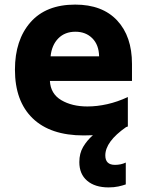

<svg xmlns="http://www.w3.org/2000/svg" viewBox="-20 -579 640 835"><path d="M344 10Q199 10 122 -64.5Q45 -139 45 -276Q45 -405 112.5 -482Q180 -559 307 -559Q425 -559 489.5 -490Q554 -421 554 -301V-227H197Q200 -171 246.5 -143.5Q293 -116 360 -116Q402 -116 446.5 -126Q491 -136 536 -157V-29Q532 -27 528 -26Q438 37 438 97Q438 138 480 138Q506 138 527 128V223Q513 228 494.5 232Q476 236 452 236Q393 236 359 207Q325 178 325 126Q325 88 341.5 60Q358 32 384 9Q364 10 344 10ZM411 -334Q410 -384 381.5 -412.5Q353 -441 308 -441Q262 -441 233.5 -412Q205 -383 200 -334Z"/></svg>

Font: Noto Sans Mono ExtraBold
Style: Regular
Weight: 800
Designer: Monotype Design Team
Foundry: Monotype Imaging Inc.
Version: Version 2.014